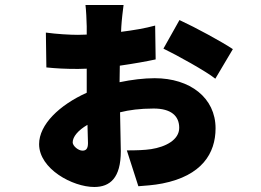

<svg xmlns="http://www.w3.org/2000/svg" viewBox="-20 -666 1040 766"><path d="M696 -586 632 -472C682 -448 802 -382 839 -352L909 -470C864 -500 761 -556 696 -586ZM329 -168 331 -95C331 -71 322 -65 309 -65C292 -65 270 -84 270 -98C270 -120 291 -146 329 -168ZM163 -536 165 -397C205 -393 239 -391 291 -391L326 -392V-331V-296C217 -247 136 -169 136 -91C136 8 270 80 356 80C419 80 462 44 462 -63L459 -218C495 -227 538 -233 593 -233C662 -233 695 -204 695 -156C695 -108 641 -80 583 -71C556 -67 524 -66 486 -66L532 77C556 75 593 73 628 66C785 35 840 -54 840 -154C840 -276 738 -354 597 -354C554 -354 505 -348 457 -338L458 -404C514 -412 564 -421 601 -429L599 -564C559 -553 511 -545 463 -539L464 -560C465 -581 471 -633 473 -646H321C323 -633 326 -580 326 -561V-528L291 -527C259 -527 207 -530 163 -536Z"/></svg>

Font: Noto Sans TC Black
Style: Regular
Weight: 900
Designer: Ryoko NISHIZUKA 西塚涼子 (kana, bopomofo & ideographs); Paul D. Hunt (Latin, Greek & Cyrillic); Sandoll Communications 산돌커뮤니
Foundry: Adobe
Version: Version 2.004;hotconv 1.0.118;makeotfexe 2.5.65603